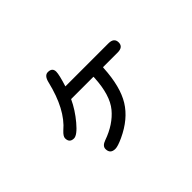

<svg xmlns="http://www.w3.org/2000/svg" viewBox="-112 -893 1223 1223"><g transform="rotate(-45 500.0 -281.0)"><path d="M405.3 -462.9H793Q843.8 -462.9 843.8 -420.9Q843.8 -379.9 793 -379.9H661.1L660.2 -372.1Q651.4 -213.9 596.2 -124Q541 -34.2 422.9 20.5Q372.1 43.9 349.6 43.9Q303.7 43.9 303.7 0Q303.7 -27.3 342.8 -41Q448.2 -78.1 507.8 -149.9Q567.4 -221.7 575.2 -371.1V-379.9H374Q342.8 -312.5 291 -251Q239.3 -189.5 210 -189.5Q169.9 -189.5 169.9 -230.5Q169.9 -248 197.3 -273.4Q300.8 -360.4 347.7 -556.6Q359.4 -606.4 390.6 -606.4Q430.7 -606.4 430.7 -570.3Q430.7 -543 405.3 -462.9Z"/></g></svg>

Font: MotoyaLMaru
Style: W3 mono
Weight: 400
Version: Version 1.01